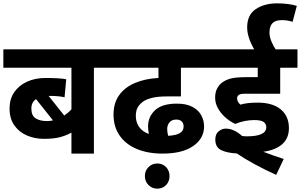

<svg xmlns="http://www.w3.org/2000/svg" viewBox="-20 -916 1794 1145"><path d="M634 -512H540V0H406V-125Q371 -106 334 -97Q297 -88 242 -88Q186 -88 139.5 -108.5Q93 -129 65 -169Q37 -209 37 -269Q37 -325 64.5 -365.5Q92 -406 140.5 -428.5Q189 -451 252 -451Q293 -451 326 -449Q359 -447 375 -443L365 -336Q328 -344 283 -344Q276 -344 270 -344L363 -227Q375 -235 385.5 -244Q396 -253 406 -264V-512H0V-622H634ZM167 -269Q167 -226 193 -210Q219 -194 259 -194Q278 -194 296 -198L195 -325Q167 -306 167 -269Z M949 0Q862 0 796 -27.5Q730 -55 693.5 -107.5Q657 -160 657 -233Q657 -302 691 -349Q725 -396 785.5 -421.5Q846 -447 925 -451V-512H620V-622H1236V-512H1059V-341H978Q920 -341 887 -332.5Q854 -324 836 -312Q814 -297 802 -277Q790 -257 790 -225Q790 -187 809.5 -159Q829 -131 868 -117Q863 -139 863 -162Q863 -220 905 -259Q947 -298 1035 -298Q1091 -298 1127 -279Q1163 -260 1180 -229Q1197 -198 1197 -162Q1197 -90 1132 -45Q1067 0 949 0ZM977 -147Q977 -127 983 -106Q1031 -109 1053 -122.5Q1075 -136 1075 -161Q1075 -181 1063.5 -192Q1052 -203 1032 -203Q1004 -203 990.5 -186Q977 -169 977 -147ZM844 134Q844 102 865.5 80.5Q887 59 918 59Q950 59 970.5 80.5Q991 102 991 134Q991 166 970.5 187.5Q950 209 918 209Q887 209 865.5 187.5Q844 166 844 134Z M1496 -200Q1470 -200 1440.5 -194.5Q1411 -189 1383 -177Q1354 -190 1326 -214Q1298 -238 1280.5 -269Q1263 -300 1263 -333Q1263 -364 1273.5 -385.5Q1284 -407 1301 -421Q1325 -440 1357.5 -448Q1390 -456 1453 -456H1517V-512H1222V-622H1754V-512H1651V-357H1443Q1427 -357 1419 -355.5Q1411 -354 1406 -351Q1394 -344 1394 -329Q1394 -318 1399.5 -309Q1405 -300 1413 -292Q1434 -298 1459 -301Q1484 -304 1516 -304Q1606 -304 1654.5 -263.5Q1703 -223 1703 -152Q1703 -92 1663.5 -56.5Q1624 -21 1550 -11Q1578 0 1609.5 11Q1641 22 1672 32L1627 127Q1561 97 1500 64Q1439 31 1392 -1Q1333 -4 1298.5 -21Q1264 -38 1264 -84Q1264 -117 1284 -133Q1304 -149 1326 -149Q1375 -149 1424 -105Q1438 -103 1452 -103Q1568 -103 1568 -157Q1568 -177 1552.5 -188.5Q1537 -200 1496 -200ZM1500 -615Q1479 -649 1466.5 -684.5Q1454 -720 1454 -753Q1454 -827 1505 -861.5Q1556 -896 1633 -896Q1667 -896 1697.5 -892Q1728 -888 1750 -881L1725 -786Q1706 -792 1690.5 -794Q1675 -796 1661 -796Q1622 -796 1604.5 -777.5Q1587 -759 1587 -722Q1587 -697 1599 -668Q1611 -639 1628 -615Z"/></svg>

Font: Noto Sans Devanagari UI
Style: Bold
Weight: 700
Designer: Jelle Bosma - Monotype Design Team
Foundry: Monotype Imaging Inc.
Version: Version 2.004; ttfautohint (v1.8.4.7-5d5b)